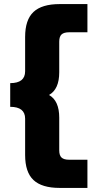

<svg xmlns="http://www.w3.org/2000/svg" viewBox="-20 -720 448 940"><path d="M270 -144V16Q270 41 281.5 51.5Q293 62 318 62H408V200H272Q185 200 144 161.5Q103 123 103 39V-139Q103 -197 30 -197V-313Q103 -313 103 -371V-539Q103 -623 144 -661.5Q185 -700 272 -700H408V-562H319Q293 -562 281.5 -551.5Q270 -541 270 -516V-366Q270 -283 220 -255Q270 -227 270 -144Z"/></svg>

Font: Fivo Sans Black
Style: Regular
Weight: 900
Designer: Alexander Slobzheninov
Foundry: Alexander Slobzheninov
Version: 1.0